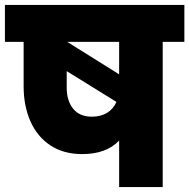

<svg xmlns="http://www.w3.org/2000/svg" viewBox="-34 -760 769 780"><path d="M715 -590H627V0H450V-189Q398 -134 300 -134Q224 -134 170.5 -169.5Q117 -205 89.5 -267.5Q62 -330 62 -409V-590H-14V-740H715ZM450 -590H239L450 -458ZM339 -286Q376 -286 401.5 -302Q427 -318 439 -346L237 -471V-404Q237 -351 263 -318.5Q289 -286 339 -286Z"/></svg>

Font: DVN-Poppins ExtBd
Style: Regular
Weight: 800
Designer: Ninad Kale (Devanagari), Jonny Pinhorn (Latin)
Foundry: Indian Type Foundry
Version: 4.004